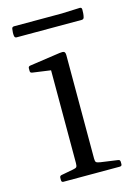

<svg xmlns="http://www.w3.org/2000/svg" viewBox="-103 -705 533 761"><g transform="rotate(-15 163.5 -324.5)"><path d="M128 0V-320H202V0ZM61 0Q53 0 53 -9V-18Q53 -27 62 -28L110 -37Q122 -39 125 -43Q128 -47 128 -59V-180H202V-57Q202 -46 205.5 -42.5Q209 -39 222 -37L293 -27Q301 -26 301 -17V-8Q301 0 292 0ZM128 -320V-466L146 -437L53 -450Q45 -451 45 -459V-470Q45 -478 54 -479L178 -497Q192 -499 197 -496Q202 -493 202 -481V-320ZM22 -638Q23 -646 32 -646H227L302 -649Q310 -649 310 -640Q310 -633 309.5 -625Q309 -617 307 -609Q305 -601 297 -601H30Q22 -601 21 -610Q20 -617 20.5 -624Q21 -631 22 -638Z"/></g></svg>

Font: Hahmlet Light
Style: Regular
Weight: 300
Designer: Minjoo Ham & Mark Frömberg
Foundry: hypertype
Version: Version 1.002